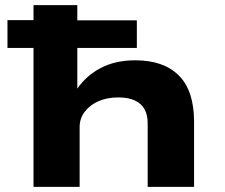

<svg xmlns="http://www.w3.org/2000/svg" viewBox="-20 -725 873 745"><path d="M110 0V-539H9V-647H110V-705H280V-646H511V-539H280V-381Q315 -432 371.5 -461.5Q428 -491 505 -491Q615 -491 674 -432Q733 -373 733 -253V0H553V-247Q553 -279 541 -301Q529 -323 503.5 -335Q478 -347 439 -347Q395 -347 361.5 -332Q328 -317 308.5 -291Q289 -265 289 -232V0Z"/></svg>

Font: Nunito Sans 7pt Expanded ExtraBold
Style: Regular
Weight: 800
Width: 7
Designer: Vernon Adams
Foundry: Vernon Adams
Version: Version 3.101;gftools[0.9.27]